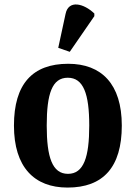

<svg xmlns="http://www.w3.org/2000/svg" viewBox="-20 -837 613 867"><path d="M295 -603 406 -764V-776C358 -822 289 -839 276 -774L243 -621ZM285 10C446 10 530 -82 530 -270C530 -458 438 -549 288 -549C127 -549 43 -458 43 -270C43 -82 135 10 285 10ZM287 -52C216 -52 191 -127 191 -270C191 -413 215 -486 286 -486C357 -486 383 -413 383 -270C383 -127 358 -52 287 -52Z"/></svg>

Font: Noto Serif SemiCondensed
Style: Bold
Weight: 700
Width: 4
Designer: Monotype Design Team
Foundry: Monotype Imaging Inc.
Version: Version 2.015